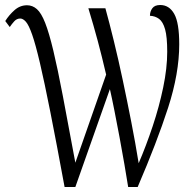

<svg xmlns="http://www.w3.org/2000/svg" viewBox="-20 -747 774 767"><path d="M238 0Q205 -179 181 -300Q157 -421 139.5 -495.5Q122 -570 108.5 -608.5Q95 -647 83.5 -660Q72 -673 61 -673Q47 -673 37 -662Q27 -651 19 -639L1 -663Q16 -687 38 -706.5Q60 -726 88 -726Q110 -726 127.5 -710.5Q145 -695 160.5 -655.5Q176 -616 193 -545Q210 -474 231 -364Q252 -254 281 -97L404 -449Q387 -522 370.5 -583.5Q354 -645 333 -714H401Q417 -656 435 -582.5Q453 -509 470.5 -426.5Q488 -344 504.5 -259.5Q521 -175 534 -95Q564 -165 590 -243Q616 -321 632 -398Q648 -475 648 -540Q648 -600 639.5 -630Q631 -660 615.5 -671.5Q600 -683 579 -684Q579 -701 588.5 -714Q598 -727 620 -727Q656 -727 676 -691.5Q696 -656 696 -570Q696 -454 651.5 -316.5Q607 -179 530 0H492Q486 -38 477 -90.5Q468 -143 457.5 -199Q447 -255 437 -305.5Q427 -356 419 -391L281 0Z"/></svg>

Font: Noto Serif ExtraCondensed Light
Style: Regular
Weight: 300
Width: 2
Designer: Monotype Design Team
Foundry: Monotype Imaging Inc.
Version: Version 2.014; ttfautohint (v1.8.4.7-5d5b)